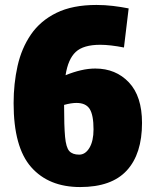

<svg xmlns="http://www.w3.org/2000/svg" viewBox="-20 -747 614 776"><path d="M554 -250Q554 -125 492.5 -58Q431 9 304 9Q177 9 106 -71.5Q35 -152 35 -330Q35 -409 51 -480.5Q67 -552 105 -607.5Q143 -663 208 -695Q273 -727 370 -727Q404 -727 437 -723Q470 -719 500 -713L481 -555Q425 -566 385 -566Q317 -566 286 -537Q255 -508 245 -443Q277 -456 307 -463Q337 -470 365 -470Q448 -470 501 -414Q554 -358 554 -250ZM289 -331Q268 -331 239 -323Q239 -237 243 -194Q247 -151 260 -136.5Q273 -122 300 -122Q325 -122 341.5 -149.5Q358 -177 358 -224Q358 -282 342.5 -306.5Q327 -331 289 -331Z"/></svg>

Font: Protest Strike
Style: Regular
Weight: 400
Designer: Octavio Pardo
Foundry: Ashler Design
Version: Version 2.005; ttfautohint (v1.8.4.7-5d5b)